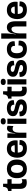

<svg xmlns="http://www.w3.org/2000/svg" viewBox="2251 -3000 763 5305"><g transform="rotate(-90 2632.5 -347.5)"><path d="M240 11Q153 11 109.5 -34Q66 -79 66 -174V-411H7V-505H15Q70 -512 93.5 -541Q117 -570 122 -630L123 -644H209V-525H334V-408H209V-186Q209 -147 227.5 -130.5Q246 -114 274 -114Q304 -114 334 -131V-3Q305 6 282 8.5Q259 11 240 11Z M619 14Q544 14 486 -16.5Q428 -47 395 -108Q362 -169 362 -262Q362 -357 396 -418.5Q430 -480 488.5 -509.5Q547 -539 620 -539Q696 -539 754 -508.5Q812 -478 844.5 -416.5Q877 -355 877 -262Q877 -166 843 -105Q809 -44 750.5 -15Q692 14 619 14ZM622 -94Q674 -94 702.5 -136Q731 -178 731 -254Q731 -335 700.5 -380Q670 -425 616 -425Q564 -425 536 -382.5Q508 -340 508 -264Q508 -183 538 -138.5Q568 -94 622 -94Z M1187 14Q1092 14 1035 -22.5Q978 -59 952.5 -119.5Q927 -180 927 -253Q927 -329 952.5 -394Q978 -459 1033.5 -499Q1089 -539 1178 -539Q1264 -539 1318.5 -500Q1373 -461 1394.5 -394Q1416 -327 1403 -243L1067 -238Q1074 -95 1189 -95Q1244 -95 1265 -123.5Q1286 -152 1284 -194L1416 -186Q1418 -151 1407.5 -116Q1397 -81 1370.5 -51.5Q1344 -22 1298.5 -4Q1253 14 1187 14ZM1178 -424Q1130 -424 1104.5 -396Q1079 -368 1071 -320L1274 -323Q1270 -371 1246.5 -397.5Q1223 -424 1178 -424Z M1476 0V-277L1475 -525H1602L1598 -308H1606Q1612 -392 1630 -442.5Q1648 -493 1675.5 -515Q1703 -537 1738 -537Q1775 -537 1811 -518L1803 -359Q1761 -381 1726 -381Q1675 -381 1647 -334Q1619 -287 1619 -200V0Z M1862 0V-525H2006V0ZM1933 -570Q1847 -570 1847 -639Q1847 -709 1933 -709Q2020 -709 2020 -639Q2020 -606 1997.5 -588Q1975 -570 1933 -570Z M2309 14Q2240 14 2184.5 -5Q2129 -24 2098.5 -67.5Q2068 -111 2072 -185L2199 -196Q2200 -140 2230 -115.5Q2260 -91 2314 -91Q2351 -91 2376.5 -104Q2402 -117 2402 -144Q2402 -169 2377.5 -180.5Q2353 -192 2292 -207Q2227 -222 2178 -239.5Q2129 -257 2102 -287Q2075 -317 2075 -370Q2075 -450 2137.5 -494.5Q2200 -539 2299 -539Q2359 -539 2410.5 -520Q2462 -501 2492 -458.5Q2522 -416 2515 -346L2391 -334Q2395 -382 2367 -407.5Q2339 -433 2291 -433Q2252 -433 2231 -418Q2210 -403 2210 -381Q2210 -352 2240 -339Q2270 -326 2329 -314Q2363 -307 2399.5 -296.5Q2436 -286 2467.5 -268.5Q2499 -251 2519 -221.5Q2539 -192 2539 -146Q2539 -73 2479.5 -29.5Q2420 14 2309 14Z M2794 11Q2707 11 2663.5 -34Q2620 -79 2620 -174V-411H2561V-505H2569Q2624 -512 2647.5 -541Q2671 -570 2676 -630L2677 -644H2763V-525H2888V-408H2763V-186Q2763 -147 2781.5 -130.5Q2800 -114 2828 -114Q2858 -114 2888 -131V-3Q2859 6 2836 8.5Q2813 11 2794 11Z M2951 0V-525H3095V0ZM3022 -570Q2936 -570 2936 -639Q2936 -709 3022 -709Q3109 -709 3109 -639Q3109 -606 3086.5 -588Q3064 -570 3022 -570Z M3398 14Q3329 14 3273.5 -5Q3218 -24 3187.5 -67.5Q3157 -111 3161 -185L3288 -196Q3289 -140 3319 -115.5Q3349 -91 3403 -91Q3440 -91 3465.5 -104Q3491 -117 3491 -144Q3491 -169 3466.5 -180.5Q3442 -192 3381 -207Q3316 -222 3267 -239.5Q3218 -257 3191 -287Q3164 -317 3164 -370Q3164 -450 3226.5 -494.5Q3289 -539 3388 -539Q3448 -539 3499.5 -520Q3551 -501 3581 -458.5Q3611 -416 3604 -346L3480 -334Q3484 -382 3456 -407.5Q3428 -433 3380 -433Q3341 -433 3320 -418Q3299 -403 3299 -381Q3299 -352 3329 -339Q3359 -326 3418 -314Q3452 -307 3488.5 -296.5Q3525 -286 3556.5 -268.5Q3588 -251 3608 -221.5Q3628 -192 3628 -146Q3628 -73 3568.5 -29.5Q3509 14 3398 14Z M3931 14Q3840 14 3782 -23Q3724 -60 3697 -121.5Q3670 -183 3670 -258Q3670 -333 3696.5 -397Q3723 -461 3780.5 -500Q3838 -539 3929 -539Q4009 -539 4059.5 -508.5Q4110 -478 4131 -429.5Q4152 -381 4145 -325L4019 -314Q4021 -369 3995.5 -397Q3970 -425 3927 -425Q3876 -425 3845.5 -387Q3815 -349 3815 -265Q3815 -182 3846 -138.5Q3877 -95 3934 -95Q3973 -95 3994.5 -113.5Q4016 -132 4023.5 -160.5Q4031 -189 4028 -219L4162 -212Q4168 -152 4146 -100.5Q4124 -49 4070.5 -17.5Q4017 14 3931 14Z M4218 0V-266L4217 -695H4362V-561Q4362 -541 4359.5 -507.5Q4357 -474 4353 -435.5Q4349 -397 4344.5 -360Q4340 -323 4337 -295H4346Q4358 -423 4403.5 -481Q4449 -539 4531 -539Q4698 -539 4698 -296V0H4554V-289Q4554 -352 4536.5 -382Q4519 -412 4481 -412Q4429 -412 4395.5 -353.5Q4362 -295 4362 -173V0Z M5017 14Q4922 14 4865 -22.5Q4808 -59 4782.5 -119.5Q4757 -180 4757 -253Q4757 -329 4782.5 -394Q4808 -459 4863.5 -499Q4919 -539 5008 -539Q5094 -539 5148.5 -500Q5203 -461 5224.5 -394Q5246 -327 5233 -243L4897 -238Q4904 -95 5019 -95Q5074 -95 5095 -123.5Q5116 -152 5114 -194L5246 -186Q5248 -151 5237.5 -116Q5227 -81 5200.5 -51.5Q5174 -22 5128.5 -4Q5083 14 5017 14ZM5008 -424Q4960 -424 4934.5 -396Q4909 -368 4901 -320L5104 -323Q5100 -371 5076.5 -397.5Q5053 -424 5008 -424Z"/></g></svg>

Font: Bricolage Grotesque 96pt Bricolage Grotesque 48pt Regular
Style: Bold
Weight: 700
Designer: Mathieu Triay
Foundry: Atelier Triay
Version: Version 1.001; ttfautohint (v1.8.4.7-5d5b);gftools[0.9.33.de